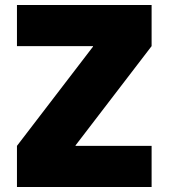

<svg xmlns="http://www.w3.org/2000/svg" viewBox="-20 -750 676 770"><path d="M48 0V-165L353 -563V-565H48V-730H588V-565L283 -167V-165H588V0Z"/></svg>

Font: M PLUS 1 Thin Black
Style: Regular
Weight: 900
Version: Version 1.001